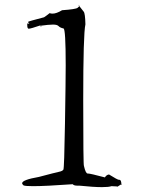

<svg xmlns="http://www.w3.org/2000/svg" viewBox="-20 -764 579 789"><path d="M399 5Q427 5 438 1Q465 2 465 3H463Q478 -7 480 -7H481L479 -3Q479 -25 471 -25H469Q463 -25 428 -47Q418 -46 411 -35Q351 -51 341 -51H340Q332 -51 325 -82Q322 -82 322 -353Q322 -624 331 -664Q330 -709 324 -716Q318 -723 302 -744Q306 -743 306 -740Q306 -738 299 -732Q292 -726 235 -722Q212 -708 196 -708Q189 -708 184 -710Q169 -698 161 -693Q95 -676 95 -674Q95 -672 101 -667H96Q93 -667 93 -668L92 -667V-661Q92 -646 98 -646Q106 -646 147 -660L150 -655L149 -654L145 -658Q180 -663 198 -663Q215 -663 221 -656.5Q227 -650 241 -647Q250 -645 250 -496Q250 -438 247 -255.5Q244 -73 240.5 -67Q237 -61 222.5 -58Q208 -55 140 -37Q71 -25 71 -11Q71 -7 77 -2Q85 1 116 1Q167 1 279 -7Q283 -1 299 -1H307Q365 5 399 5Z"/></svg>

Font: Xiaobo Songti 小帛宋体
Style: Regular
Weight: 400
Version: Version 1.501;March 17, 2024;FontCreator 14.0.0.2814 64-bit